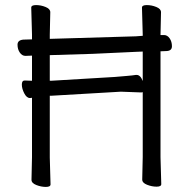

<svg xmlns="http://www.w3.org/2000/svg" viewBox="-20 -725 740 756"><path d="M612 -523V-106L615 0Q615 10 596.5 10Q578 10 559 2.5Q540 -5 540 -18L542 -107V-362L536 -361L456 -364L182 -348H176V-105L179 1Q179 11 160.5 11Q142 11 123 3.5Q104 -4 104 -17L106 -106V-340Q103 -339 99 -339H98Q85 -339 75.5 -357.5Q66 -376 66 -392Q66 -408 77 -408H78L106 -407V-506L81 -505H80Q67 -505 58 -518Q49 -531 49 -549Q49 -567 72 -569L106 -570V-589L103 -695Q103 -705 122 -705Q141 -705 159.5 -697.5Q178 -690 178 -677L176 -588V-572L515 -582Q524 -583 542 -584V-589L539 -695Q539 -705 558 -705Q577 -705 595.5 -697.5Q614 -690 614 -677L612 -588V-587H626Q639 -587 648 -574Q657 -561 657 -543Q657 -525 636 -524ZM176 -508V-407H181L432 -422Q455 -424 479 -426Q503 -428 515 -430H518Q533 -430 542 -406V-522L517 -521L345 -513L181 -508Z"/></svg>

Font: Fusion Kai T
Style: Regular
Weight: 400
Designer: Fontworks Inc.
Version: Version 24.134;May 13, 2024